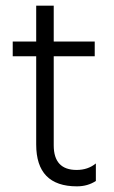

<svg xmlns="http://www.w3.org/2000/svg" viewBox="-20 -654 404 679"><path d="M252 5Q108 5 108 -143V-455H25V-507H108V-634H170V-507H315V-455H170V-140Q170 -53 251 -53Q291 -53 319 -76V-14Q290 5 252 5Z"/></svg>

Font: Hind Mysuru Light
Style: Regular
Weight: 300
Designer: Manushi Parikh, Hitesh Malaviya
Foundry: Indian Type Foundry
Version: Version 0.703;PS 1.0;hotconv 1.0.86;makeotf.lib2.5.63406